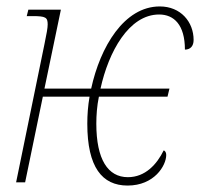

<svg xmlns="http://www.w3.org/2000/svg" viewBox="-20 -566 621 596"><path d="M376 10C459 10 496 -52 496 -85C496 -92 493 -98 488 -99C467 -56 431 -16 377 -16C315 -16 279 -71 279 -182C279 -208 281 -237 287 -266H500L506 -291H292C317 -405 380 -521 474 -521C520 -521 554 -489 554 -412C571 -412 581 -423 581 -442C581 -498 541 -546 476 -546C365 -546 291 -420 263 -291H118L169 -536H68L63 -516H81C122 -516 128 -512 128 -490C128 -480 125 -462 118 -429L30 0H58L113 -266H258C253 -237 251 -209 251 -182C251 -47 297 10 376 10Z"/></svg>

Font: Noto Serif Condensed Thin
Style: Italic
Weight: 100
Width: 3
Italic angle: -12°
Designer: Monotype Design Team
Foundry: Monotype Imaging Inc.
Version: Version 2.013